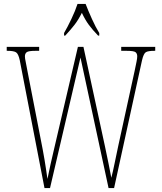

<svg xmlns="http://www.w3.org/2000/svg" viewBox="-20 -951 818 971"><path d="M80 -646Q73 -679 61 -686.5Q49 -694 17 -694H14V-714H178V-694H161Q124 -694 115 -687Q106 -680 106 -666Q106 -656 110 -638Q114 -620 119 -591L196 -195Q202 -164 205.5 -141.5Q209 -119 212.5 -97Q216 -75 220 -46Q228 -87 235.5 -119.5Q243 -152 252 -191L374 -714H402L511 -210Q521 -164 528.5 -126Q536 -88 543 -52Q551 -82 560 -127Q569 -172 578 -213L661 -593Q667 -622 670.5 -639Q674 -656 674 -666Q674 -680 665.5 -687Q657 -694 619 -694H593V-714H765V-694H762Q729 -694 717.5 -687Q706 -680 698 -645L557 0H529L387 -660L233 0H205ZM304 -784Q321 -813 341 -855Q361 -897 372 -931H413Q426 -897 445 -855Q464 -813 482 -784V-771H476Q448 -800 429.5 -825Q411 -850 394 -886Q376 -850 356.5 -825Q337 -800 310 -771H304Z"/></svg>

Font: Noto Serif Myanmar ExtraCondensed Thin
Style: Regular
Weight: 100
Width: 2
Designer: Ben Mitchell and the Monotype Design Team
Foundry: Monotype Imaging Inc.
Version: Version 2.106; ttfautohint (v1.8.4.7-5d5b)